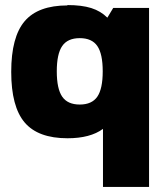

<svg xmlns="http://www.w3.org/2000/svg" viewBox="-20 -531 649 751"><path d="M244.1 -509.8 243.2 -511.2Q299.8 -511.2 336.9 -499.5Q374 -487.8 399.9 -461.9L422.9 -500H563V200.2H382.8V-26.9Q333 9.8 244.1 9.8Q128.9 9.8 76.4 -52Q23.9 -113.8 23.9 -250Q23.9 -386.2 76.4 -448Q128.9 -509.8 244.1 -509.8ZM360.6 -351.1Q339.4 -381.8 292 -381.8Q244.6 -381.8 223.4 -351.1Q202.1 -320.3 202.1 -252Q202.1 -183.6 223.4 -152.8Q244.6 -122.1 292 -122.1Q339.4 -122.1 360.6 -152.8Q381.8 -183.6 381.8 -252Q381.8 -320.3 360.6 -351.1Z"/></svg>

Font: Fivo Sans Heavy
Style: Regular
Weight: 900
Designer: Alexander Slobzheninov
Foundry: Alexander Slobzheninov
Version: 1.0